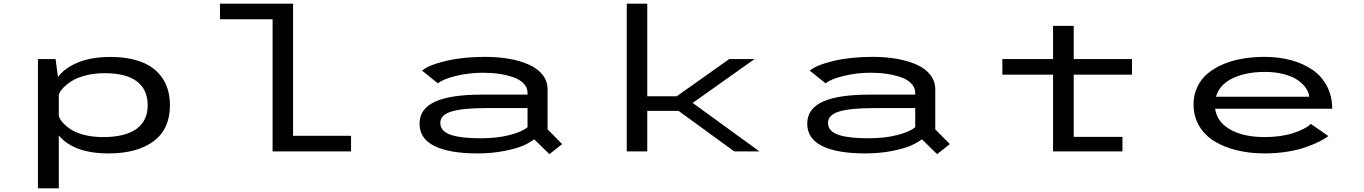

<svg xmlns="http://www.w3.org/2000/svg" viewBox="-20 -820 7390 1040"><path d="M185.5 -500H281L294 -403Q331.5 -453 404 -482.2Q476.5 -511.5 578 -511.5Q677.5 -511.5 749 -483.2Q820.5 -455 860.5 -395.8Q900.5 -336.5 900.5 -250Q900.5 -121 811.8 -55Q723 11 568 11Q470 11 402.2 -15Q334.5 -41 298.5 -87V200H185.5ZM546.5 -423.5Q492 -423.5 445.5 -411.8Q399 -400 369.5 -381.5Q340 -363 322.2 -343.8Q304.5 -324.5 298.5 -306.5V-192Q304 -174 320.2 -155.5Q336.5 -137 364.2 -118.8Q392 -100.5 437.5 -89Q483 -77.5 538.5 -77.5Q657.5 -77.5 718.8 -121.5Q780 -165.5 780 -250Q780 -334.5 721.8 -379Q663.5 -423.5 546.5 -423.5Z M1567.5 -84.5H1881.5V0H1456.5V-715.5H1171.5V-800H1567.5Z M2607 -512Q2677 -512 2737.2 -501.5Q2797.5 -491 2844.8 -470Q2892 -449 2919 -414.8Q2946 -380.5 2946 -336V-119.5L3025 -39.5L2956 15L2873.5 -65.5Q2849 -47 2814.2 -31.5Q2779.5 -16 2712.8 -2.5Q2646 11 2566.5 11Q2414.5 11 2333.5 -29Q2252.5 -69 2252.5 -150.5Q2252.5 -230.5 2336.2 -269Q2420 -307.5 2591 -307.5H2837.5V-316Q2837.5 -345.5 2816.5 -367.5Q2795.5 -389.5 2760 -401.8Q2724.5 -414 2683.5 -420Q2642.5 -426 2596 -426Q2521.5 -426 2450.8 -409Q2380 -392 2352 -368.5L2266 -437.5Q2303 -468 2395.2 -490Q2487.5 -512 2607 -512ZM2585.5 -71Q2670 -71 2737.5 -87.8Q2805 -104.5 2837.5 -131V-234.5H2615Q2486 -234.5 2425.5 -216Q2365 -197.5 2365 -154.5Q2365 -130.5 2380.5 -114Q2396 -97.5 2426.2 -88.2Q2456.5 -79 2495 -75Q2533.5 -71 2585.5 -71Z M3957 0 3655.5 -219.5H3486V0H3375V-800H3486V-298.5H3645.5L3930 -500H4067L3732 -262.5L4093.5 0Z M4707 -512Q4777 -512 4837.2 -501.5Q4897.5 -491 4944.8 -470Q4992 -449 5019 -414.8Q5046 -380.5 5046 -336V-119.5L5125 -39.5L5056 15L4973.5 -65.5Q4949 -47 4914.2 -31.5Q4879.5 -16 4812.8 -2.5Q4746 11 4666.5 11Q4514.5 11 4433.5 -29Q4352.5 -69 4352.5 -150.5Q4352.5 -230.5 4436.2 -269Q4520 -307.5 4691 -307.5H4937.5V-316Q4937.5 -345.5 4916.5 -367.5Q4895.5 -389.5 4860 -401.8Q4824.5 -414 4783.5 -420Q4742.5 -426 4696 -426Q4621.5 -426 4550.8 -409Q4480 -392 4452 -368.5L4366 -437.5Q4403 -468 4495.2 -490Q4587.5 -512 4707 -512ZM4685.5 -71Q4770 -71 4837.5 -87.8Q4905 -104.5 4937.5 -131V-234.5H4715Q4586 -234.5 4525.5 -216Q4465 -197.5 4465 -154.5Q4465 -130.5 4480.5 -114Q4496 -97.5 4526.2 -88.2Q4556.5 -79 4595 -75Q4633.5 -71 4685.5 -71Z M5409.5 -415.5V-500H5684V-680H5796V-500H6111.5V-415.5H5796V-78.5H6060V0H5684V-415.5Z M7175.5 -83Q7154.5 -67.5 7126 -53.2Q7097.5 -39 7054.8 -23.5Q7012 -8 6953.5 1.5Q6895 11 6830.5 11Q6749 11 6679.5 -6Q6610 -23 6557.5 -55.2Q6505 -87.5 6475 -138.8Q6445 -190 6445 -254.5Q6445 -306 6465.2 -348.8Q6485.5 -391.5 6520.8 -421.2Q6556 -451 6604.8 -471.8Q6653.5 -492.5 6710.2 -502.2Q6767 -512 6830 -512Q6907 -512 6972.8 -494.2Q7038.5 -476.5 7088.8 -442.2Q7139 -408 7167.5 -353.8Q7196 -299.5 7196 -231H6562Q6571.5 -160 6643.2 -118.8Q6715 -77.5 6830.5 -77.5Q6919.5 -77.5 6986 -99.5Q7052.5 -121.5 7080.5 -149ZM6832.5 -430.5Q6730 -430.5 6657.8 -396.5Q6585.5 -362.5 6566.5 -296H7071Q7070 -319 7054.5 -342Q7039 -365 7010.5 -385.2Q6982 -405.5 6935.2 -418Q6888.5 -430.5 6832.5 -430.5Z"/></svg>

Font: League Mono Extended
Style: Regular
Weight: 400
Width: 9
Designer: Tyler Finck
Foundry: The League of Moveable Type / Tyler Finck
Version: Version 2.210